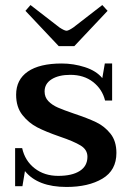

<svg xmlns="http://www.w3.org/2000/svg" viewBox="-20 -732 514 762"><path d="M81 -689 101 -712 216 -623Q236 -610 244 -610Q252 -610 271 -623L386 -712L407 -689L275 -549H213ZM79 -53 69 7H40V-144H68Q79 -94 117.5 -64Q156 -34 211 -34Q266 -34 296.5 -53.5Q327 -73 327 -110Q327 -138 300 -154.5Q273 -171 217 -190Q162 -209 128 -226.5Q94 -244 69 -275.5Q44 -307 44 -356Q44 -416 90.5 -448Q137 -480 225 -480Q272 -480 317 -465.5Q362 -451 386 -422L396 -480H425V-333H397Q386 -378 349.5 -406.5Q313 -435 259 -435Q213 -435 185 -417.5Q157 -400 157 -369Q157 -346 172 -330.5Q187 -315 210 -305Q233 -295 274 -281Q328 -263 361.5 -247Q395 -231 418.5 -201.5Q442 -172 442 -125Q442 -56 386.5 -23Q331 10 244 10Q130 10 79 -53Z"/></svg>

Font: Taviraj Medium
Style: Regular
Weight: 500
Designer: Katatrad Team
Foundry: CadsonDemak
Version: Version 1.001